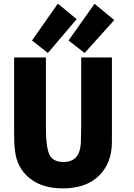

<svg xmlns="http://www.w3.org/2000/svg" viewBox="-20 -1018 739 1062"><path d="M599 -233Q599 -116 527.5 -46Q456 24 327 24Q214 24 144 -32Q74 -88 63 -184Q58 -221 58 -280V-700H234V-308Q234 -205 253 -163.5Q272 -122 331 -122Q421 -122 427 -225Q429 -279 429 -308V-700H599ZM359 -794 503 -997 612 -907 448 -725ZM404 -912 245 -725 157 -794 300 -998Z"/></svg>

Font: Repo
Style: ExtraBold
Weight: 800
Designer: Stefan Peev
Foundry: Context Ltd
Version: Version 001.000